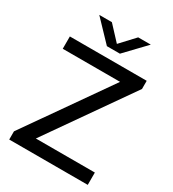

<svg xmlns="http://www.w3.org/2000/svg" viewBox="-222 -1067 1072 1188"><g transform="rotate(30 314.5 -473.0)"><path d="M34 0V-58.5L449.5 -652H40V-740H589V-681.5L173.5 -88H595V0ZM268.5 -802.5 131 -946.5H221L315 -845.5L409 -946.5H499L361.5 -802.5Z"/></g></svg>

Font: Encode Sans Semi Expanded Medium
Style: Regular
Weight: 500
Width: 6
Designer: Multiple Designers
Foundry: Impallari Type
Version: Version 3.000; ttfautohint (v1.8.3) -l 8 -r 50 -G 200 -x 14 